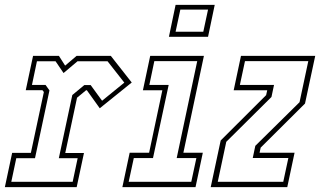

<svg xmlns="http://www.w3.org/2000/svg" viewBox="-30 -770 1317 790"><path d="M-10 0 20 -141H97L150.5 -391.5L144.5 -399H76L106 -540H212.5L238 -500L285 -540H426L512 -430.5L380.5 -324.5L327.5 -398.5H324L287 -368L238.5 -140.5H315.5L285.5 0ZM16.5 -22H269L289.5 -119H212L267.5 -379L317 -420H343L390 -355.5L481.5 -430L412.5 -518H289L231.5 -469.5L198.5 -518H122L101.5 -420.5H157.5L173.5 -398L114 -119H37Z M665 -618.5 692.5 -750H853.5L826 -618.5ZM692.5 -639.5H806.5L826 -730.5H712ZM473.5 0 503.5 -141.5H583.5L638 -398.5H558L588 -540H809L724.5 -141.5H804.5L774.5 0ZM499.5 -22H757L778 -119.5H697L781.5 -518.5H605L584.5 -420.5H664L599.5 -119.5H520.5Z M837 0 878 -192 1065 -378.5 1069.5 -398.5H931.5L961.5 -540H1267L1225 -344L1042.5 -162.5L1038 -141.5H1182L1152 0ZM866 -22H1135.5L1156.5 -120H1010L1020.5 -170L1202.5 -349.5L1238.5 -518.5H978L957 -420.5H1097.5L1087 -371L901 -186.5Z"/></svg>

Font: Tourney Condensed ExtraLight
Style: Italic
Weight: 200
Width: 3
Italic angle: -12°
Designer: Tyler Finck
Foundry: Etcetera Type Co
Version: Version 1.010; ttfautohint (v1.8.3)